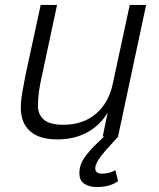

<svg xmlns="http://www.w3.org/2000/svg" viewBox="-20 -550 640 774"><path d="M211 12Q138 12 101 -21.5Q64 -55 64 -114Q64 -145 70 -179Q76 -213 83 -248L144 -530H210L147 -235Q141 -209 137 -180.5Q133 -152 133 -125Q133 -88 157 -67.5Q181 -47 235 -47Q315 -47 367 -91.5Q419 -136 435 -214L503 -530H569L456 0H394L414 -96Q383 -44 331 -16Q279 12 211 12ZM371 204Q340 204 320 191Q300 178 300 148Q300 115 320 86Q340 57 375 24L416 -15L457 0L409 53Q364 103 364 128Q364 140 371.5 145Q379 150 391 150Q422 150 445 136L456 180Q442 191 420 197.5Q398 204 371 204Z"/></svg>

Font: Geist Mono Light
Style: Italic
Weight: 300
Italic angle: -12°
Monospace: yes
Designer: Basement.studio, Andrés Briganti, Mateo Zaragoza
Foundry: Basement.studio, Vercel, Andrés Briganti, Guido Ferreyra, Mateo Zaragoza
Version: Version 1.500; ttfautohint (v1.8.4.7-5d5b)